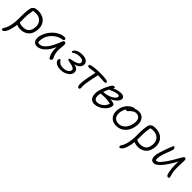

<svg xmlns="http://www.w3.org/2000/svg" viewBox="333 -1966 3691 3691"><g transform="rotate(45 2179.0 -120.0)"><path d="M248 4Q215 4 187 -2Q159 -8 139 -18Q136 15 130 46Q109 151 77.5 206Q46 261 13 261Q-15 261 -9 228Q-6 216 1.5 204.5Q9 193 19 175.5Q29 158 40 128.5Q51 99 61 50Q76 -22 76.5 -97Q77 -172 78 -250Q79 -328 94 -406Q101 -441 118 -451Q125 -469 153.5 -481.5Q182 -494 240 -494Q327 -494 387.5 -455Q448 -416 473.5 -346.5Q499 -277 480 -184Q461 -90 397.5 -43Q334 4 248 4ZM160 -384Q143 -301 144 -229Q145 -157 143 -86Q154 -79 175 -70.5Q196 -62 252 -62Q312 -62 356.5 -92.5Q401 -123 415 -197Q429 -266 410 -318.5Q391 -371 345.5 -400Q300 -429 234 -429Q216 -429 197 -426Q178 -423 163 -420Q164 -405 160 -384Z M701 10Q636 10 608 -37Q580 -84 596 -163Q608 -222 641 -280.5Q674 -339 723 -387.5Q772 -436 831.5 -465Q891 -494 954 -494Q972 -494 982 -485.5Q992 -477 989 -460Q984 -435 953 -431Q881 -421 820.5 -381Q760 -341 720 -283.5Q680 -226 667 -163Q661 -136 660 -114.5Q659 -93 665 -63Q680 -54 710 -54Q778 -54 847 -142Q916 -230 976 -397Q983 -414 992.5 -424Q1002 -434 1017 -434Q1037 -434 1046.5 -416Q1056 -398 1052 -368Q1044 -300 1042.5 -246.5Q1041 -193 1051 -146.5Q1061 -100 1087 -51Q1094 -40 1091 -26Q1088 -12 1078.5 -2.5Q1069 7 1057 7Q1044 7 1036.5 1.5Q1029 -4 1024 -14Q1009 -42 997.5 -73.5Q986 -105 981 -148Q976 -191 980 -252Q938 -157 889.5 -99.5Q841 -42 792 -16Q743 10 701 10Z M1337 8Q1259 8 1213 -23.5Q1167 -55 1167 -96Q1167 -110 1175 -121.5Q1183 -133 1194 -133Q1205 -133 1213 -121Q1221 -109 1234.5 -93Q1248 -77 1273.5 -65Q1299 -53 1344 -53Q1420 -53 1460 -82Q1500 -111 1500 -146Q1500 -174 1466 -191.5Q1432 -209 1358 -221Q1321 -225 1312.5 -234Q1304 -243 1304 -253Q1304 -268 1322 -272.5Q1340 -277 1385 -285Q1446 -296 1485 -319.5Q1524 -343 1524 -374Q1524 -404 1496.5 -420.5Q1469 -437 1421 -437Q1371 -437 1338.5 -424.5Q1306 -412 1287.5 -399Q1269 -386 1260 -386Q1253 -386 1249 -391Q1245 -396 1245 -403Q1245 -421 1266.5 -443.5Q1288 -466 1329.5 -482Q1371 -498 1430 -498Q1512 -498 1552 -467.5Q1592 -437 1592 -385Q1592 -346 1557.5 -308Q1523 -270 1450 -254Q1566 -238 1566 -152Q1566 -107 1534 -71Q1502 -35 1449.5 -13.5Q1397 8 1337 8Z M1837 12Q1816 12 1807.5 -8Q1799 -28 1797 -58Q1796 -78 1799 -114Q1802 -150 1809 -193.5Q1816 -237 1824 -278Q1833 -324 1842 -362Q1851 -400 1856 -428Q1795 -424 1762 -416.5Q1729 -409 1699 -409Q1678 -409 1668 -420Q1658 -431 1661 -445Q1663 -453 1670.5 -458.5Q1678 -464 1700 -469Q1735 -478 1793.5 -484Q1852 -490 1927 -490Q1964 -490 1996.5 -489Q2029 -488 2070 -483Q2104 -479 2123 -469Q2142 -459 2140 -448Q2137 -436 2128 -428.5Q2119 -421 2098 -421Q2064 -421 2021 -425.5Q1978 -430 1930 -430H1924Q1914 -389 1902.5 -332.5Q1891 -276 1880 -222Q1869 -167 1866 -131Q1863 -95 1863.5 -73Q1864 -51 1865.5 -38Q1867 -25 1865 -15Q1859 12 1837 12Z M2265 15Q2214 15 2185 -7Q2156 -29 2144 -63.5Q2132 -98 2131.5 -136.5Q2131 -175 2138 -209Q2147 -253 2165 -301.5Q2183 -350 2205.5 -394Q2228 -438 2249 -468Q2260 -485 2275.5 -492.5Q2291 -500 2306 -500Q2323 -500 2320 -480Q2318 -471 2311 -457Q2359 -481 2402.5 -491Q2446 -501 2485 -501Q2535 -501 2557 -477Q2579 -453 2573 -423Q2563 -377 2519.5 -337Q2476 -297 2420 -273Q2474 -270 2507 -257.5Q2540 -245 2540 -215Q2540 -175 2515.5 -134.5Q2491 -94 2450.5 -60Q2410 -26 2361.5 -5.5Q2313 15 2265 15ZM2453 -441Q2418 -441 2373.5 -425Q2329 -409 2269 -386Q2257 -364 2244.5 -336Q2232 -308 2221 -272Q2295 -275 2354.5 -297Q2414 -319 2450.5 -349Q2487 -379 2492 -407Q2495 -422 2485.5 -431.5Q2476 -441 2453 -441ZM2203 -202Q2189 -131 2206.5 -89.5Q2224 -48 2280 -48Q2318 -48 2357.5 -68Q2397 -88 2428 -123Q2459 -158 2471 -202Q2435 -213 2388 -218Q2341 -223 2293 -222Q2245 -221 2205 -214Q2204 -208 2203 -202Z M2860 12Q2782 12 2733 -22.5Q2684 -57 2666.5 -117.5Q2649 -178 2664 -256Q2676 -314 2702.5 -356Q2729 -398 2761.5 -425.5Q2794 -453 2825.5 -466Q2857 -479 2878 -479Q2886 -479 2891 -477Q2909 -485 2928.5 -489.5Q2948 -494 2967 -494Q3033 -494 3074.5 -461Q3116 -428 3130.5 -370Q3145 -312 3129 -236Q3115 -162 3076.5 -106Q3038 -50 2982.5 -19Q2927 12 2860 12ZM2728 -243Q2710 -154 2746.5 -101Q2783 -48 2859 -48Q2934 -48 2990 -103.5Q3046 -159 3064 -252Q3081 -337 3054.5 -385.5Q3028 -434 2963 -434Q2929 -434 2906.5 -422Q2884 -410 2859 -390Q2840 -374 2830 -361.5Q2820 -349 2812.5 -341.5Q2805 -334 2792 -334Q2776 -334 2772 -345Q2739 -307 2728 -243Z M3439 4Q3406 4 3378 -2Q3350 -8 3330 -18Q3327 15 3321 46Q3300 151 3268.5 206Q3237 261 3204 261Q3176 261 3182 228Q3185 216 3192.5 204.5Q3200 193 3210 175.5Q3220 158 3231 128.5Q3242 99 3252 50Q3267 -22 3267.5 -97Q3268 -172 3269 -250Q3270 -328 3285 -406Q3292 -441 3309 -451Q3316 -469 3344.5 -481.5Q3373 -494 3431 -494Q3518 -494 3578.5 -455Q3639 -416 3664.5 -346.5Q3690 -277 3671 -184Q3652 -90 3588.5 -43Q3525 4 3439 4ZM3351 -384Q3334 -301 3335 -229Q3336 -157 3334 -86Q3345 -79 3366 -70.5Q3387 -62 3443 -62Q3503 -62 3547.5 -92.5Q3592 -123 3606 -197Q3620 -266 3601 -318.5Q3582 -371 3536.5 -400Q3491 -429 3425 -429Q3407 -429 3388 -426Q3369 -423 3354 -420Q3355 -405 3351 -384Z M3868 10Q3837 10 3819.5 -5.5Q3802 -21 3795 -47Q3788 -73 3789 -103Q3790 -133 3796 -161Q3801 -184 3812 -220Q3823 -256 3836.5 -295.5Q3850 -335 3863 -370Q3876 -405 3884 -424Q3897 -459 3904.5 -478Q3912 -497 3925 -497Q3940 -497 3951.5 -480Q3963 -463 3958 -438Q3955 -423 3943 -391.5Q3931 -360 3916 -321Q3901 -282 3887.5 -243Q3874 -204 3868 -174Q3861 -144 3859 -117.5Q3857 -91 3861.5 -74Q3866 -57 3880 -57Q3915 -57 3969.5 -120Q4024 -183 4092 -296Q4128 -355 4151.5 -399.5Q4175 -444 4192.5 -469Q4210 -494 4226 -494Q4243 -494 4251 -478.5Q4259 -463 4259 -436Q4259 -409 4257 -371.5Q4255 -334 4254 -293.5Q4253 -253 4254 -216Q4257 -154 4265 -115Q4273 -76 4280.5 -53.5Q4288 -31 4288 -20Q4288 -8 4281 0.5Q4274 9 4263 9Q4231 9 4216 -37Q4201 -83 4193 -160Q4189 -201 4188 -251.5Q4187 -302 4189 -350Q4175 -321 4156 -288.5Q4137 -256 4109 -212Q4074 -156 4034 -105Q3994 -54 3952 -22Q3910 10 3868 10Z"/></g></svg>

Font: Shantell Sans Normal
Style: Italic
Weight: 300
Italic angle: -11.31°
Designer: Stephen Nixon, Anya Danilova, Shantell Martin
Foundry: Arrow Type
Version: Version 1.008;[a672d596b]